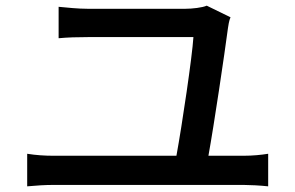

<svg xmlns="http://www.w3.org/2000/svg" viewBox="-20 -706 1040 678"><path d="M716 -156C736 -266 773 -516 785 -607C786 -615 789 -634 794 -645L710 -686C695 -679 658 -675 635 -675H289C256 -675 218 -679 187 -682V-571C220 -574 251 -575 290 -575H663C659 -508 623 -265 603 -156H169C138 -156 107 -158 76 -163V-48C108 -51 140 -53 169 -53H840C861 -53 900 -51 927 -48V-163C902 -159 872 -156 840 -156Z"/></svg>

Font: Spoqa Han Sans Neo Medium
Style: Regular
Weight: 500
Designer: [Spoqa Han Sans Neo] Dong-huui Kim  Younghwa Kang  Yujin Lee  [Noto Sans] Ryoko NISHIZUKA  (kana & ideographs); Paul D. 
Foundry: Spoqa (http://www.spoqa-han-sans.com)
Version: Version 1.000